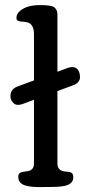

<svg xmlns="http://www.w3.org/2000/svg" viewBox="-20 -744 362 764"><path d="M50.8 -326.7Q39.1 -326.7 30.3 -337.4Q21.5 -348.1 21.5 -361.3Q21.5 -390.1 51.3 -400.4L252 -474.6Q261.7 -477.1 267.1 -477.1Q282.2 -477.1 290.3 -466.1Q298.3 -455.1 298.3 -436.5Q298.3 -424.8 289.6 -416Q280.8 -407.2 268.6 -403.8L68.4 -329.6Q60.5 -326.7 50.8 -326.7ZM180.7 0Q173.8 0 159.9 0.2Q146 0.5 138.7 0.5Q119.6 0.5 106.2 -1Q92.8 -2.4 79.6 -6.3Q66.4 -10.3 59.6 -19Q52.7 -27.8 52.7 -41Q52.7 -51.8 59.6 -55.9Q66.4 -60.1 80.1 -61.5Q93.8 -63 99.1 -65.4Q115.2 -72.3 115.2 -93.3V-608.9Q115.2 -653.3 80.1 -656.7Q76.7 -657.2 71.3 -657.7Q65.9 -658.2 63.5 -658.4Q61 -658.7 57.4 -659.4Q53.7 -660.2 52 -661.1Q50.3 -662.1 48.6 -663.6Q46.9 -665 46.1 -667.2Q45.4 -669.4 45.4 -672.9Q45.4 -689 60.3 -701.2Q75.2 -713.4 95 -718.5Q114.7 -723.6 134.3 -723.6Q150.9 -723.6 158.7 -723.4Q166.5 -723.1 178.2 -721.2Q189.9 -719.2 195.1 -715.6Q200.2 -711.9 204.3 -704.8Q208.5 -697.8 208.5 -687V-93.3Q208.5 -64 240.2 -61.5Q258.3 -60.5 264.9 -56.2Q271.5 -51.8 271.5 -38.1Q271.5 -13.7 241.7 -5.4Q221.2 0 180.7 0Z"/></svg>

Font: Corben
Style: Regular
Weight: 400
Designer: vernon adams
Foundry: vernon adams
Version: Version 1.100